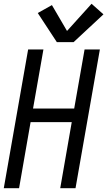

<svg xmlns="http://www.w3.org/2000/svg" viewBox="-24 -997 568 1017"><path d="M-4 0 125 -735H206L151 -422H369L424 -735H505L376 0H295L356 -350H138L77 0ZM277 -774 176 -928 251 -970 331 -833 461 -977 524 -921 366 -774Z"/></svg>

Font: Iosevka SS08
Style: Italic
Weight: 400
Italic angle: -10°
Monospace: yes
Designer: Belleve Invis
Foundry: Belleve Invis
Version: 2.1.0; ttfautohint (v1.8.2)